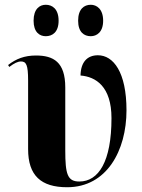

<svg xmlns="http://www.w3.org/2000/svg" viewBox="-20 -776 595 806"><path d="M361 -624C386 -624 413 -641 413 -689C413 -738 386 -756 361 -756C333 -756 308 -738 308 -689C308 -641 333 -624 361 -624ZM172 -624C200 -624 226 -641 226 -689C226 -738 200 -756 172 -756C146 -756 121 -738 121 -689C121 -641 146 -624 172 -624ZM262 10C428 10 511 -144 511 -313C511 -473 456 -544 391 -544C346 -544 319 -515 318 -459C382 -454 448 -413 448 -280C448 -98 394 -14 313 -14C263 -14 254 -45 254 -145V-409C254 -516 204 -543 131 -543C83 -543 47 -529 14 -503L19 -495C40 -511 55 -518 68 -518C90 -518 98 -504 98 -438V-150C98 -39 152 10 262 10Z"/></svg>

Font: Noto Serif Display Condensed ExtraBold
Style: Regular
Weight: 800
Width: 3
Designer: Monotype Design Team
Foundry: Monotype Imaging Inc.
Version: Version 2.009